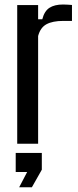

<svg xmlns="http://www.w3.org/2000/svg" viewBox="-20 -622 336 831"><path d="M54.5 0V-600H145V-538.5H163Q172 -574 194 -588.2Q216 -602.5 253 -602.5Q262.5 -602.5 272.5 -601.8Q282.5 -601 291.5 -600.5V-531.5H254Q207.5 -531.5 181 -517Q154.5 -502.5 145 -466V0ZM63 188.5 97.5 122.5H48V40H161V112.5L118 188.5Z"/></svg>

Font: Big Shoulders Text Thin Medium
Style: Regular
Weight: 500
Version: Version 2.002